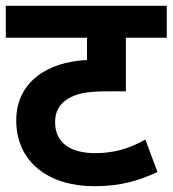

<svg xmlns="http://www.w3.org/2000/svg" viewBox="-20 -642 595 662"><path d="M555 -512V-622H0V-512H280V-435C141 -429 36 -357 36 -227C36 -83 148 0 305 0C399 0 460 -20 523 -49L481 -161C427 -130 374 -114 308 -114C229 -114 170 -145 170 -221C170 -257 184 -284 217 -303C243 -318 275 -327 346 -327H414V-512Z"/></svg>

Font: Noto Sans
Style: Bold Italic
Weight: 700
Italic angle: -12°
Designer: Monotype Design Team
Foundry: Monotype Imaging Inc.
Version: Version 2.013